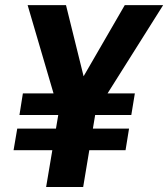

<svg xmlns="http://www.w3.org/2000/svg" viewBox="-20 -748 673 768"><path d="M244 -727.5 335.3 -358.4 221 -282.9 90.5 -727.5ZM267.1 -361.1 479.1 -727.5H632.6L352.6 -282.9ZM376.4 -382.9 312.7 0H164.5L229 -382.9ZM519.4 -374.4 505.2 -287.9H57.8L71.5 -374.4ZM496.2 -233.7 482.2 -147.3H34.3L49 -233.7Z"/></svg>

Font: Inter
Style: Italic
Weight: 400
Italic angle: -9.3988°
Designer: Rasmus Andersson
Foundry: rsms
Version: Version 4.001;git-66647c0bb